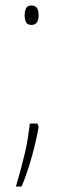

<svg xmlns="http://www.w3.org/2000/svg" viewBox="-20 -552 217 701"><path d="M70 -497Q70 -511 75 -521.5Q80 -532 95 -532Q121 -532 121 -497Q121 -461 95 -461Q80 -461 75 -471Q70 -481 70 -497ZM121 -88Q113 -42 97 17Q81 76 59 129H38Q51 85 59 54.5Q67 24 72.5 0Q78 -24 81.5 -47.5Q85 -71 89 -101H117Z"/></svg>

Font: Noto Sans Gujarati UI ExtraCondensed Thin
Style: Regular
Weight: 100
Width: 2
Designer: Jelle Bosma - Monotype Design Team, Universal Thirst
Foundry: Monotype Imaging Inc.
Version: Version 2.106; ttfautohint (v1.8.4.7-5d5b)